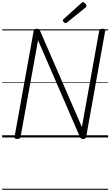

<svg xmlns="http://www.w3.org/2000/svg" viewBox="-20 -1257 1009 1756"><path d="M137 14Q110 14 113 -5L288 -975Q289 -985 296 -989.5Q303 -994 316 -994Q329 -994 335 -990.5Q341 -987 345 -978L729 -95L887 -975Q889 -985 896 -989.5Q903 -994 918 -994Q945 -994 942 -975L768 -5Q766 5 759 9.5Q752 14 739 14Q728 14 722.5 10.5Q717 7 712 -2L328 -889L168 -5Q166 5 159 9.5Q152 14 137 14ZM580 -1045Q573 -1045 564 -1053.5Q555 -1062 555 -1069Q555 -1072 556 -1075Q557 -1078 561 -1082L723 -1228Q727 -1232 730 -1234.5Q733 -1237 738 -1237Q745 -1237 752.5 -1231.5Q760 -1226 765 -1218.5Q770 -1211 770 -1204Q770 -1200 769 -1196.5Q768 -1193 763 -1189L594 -1052Q589 -1049 586 -1047Q583 -1045 580 -1045ZM0 469H969V479H0ZM0 -20H969V0H0ZM0 -505H969V-500H0ZM0 -989H969V-979H0Z"/></svg>

Font: Playwrite DE VA Guides
Style: Regular
Weight: 400
Designer: Veronika Burian, José Scaglione
Foundry: TypeTogether
Version: Version 1.003